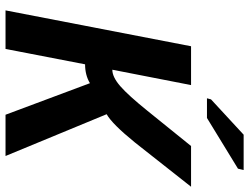

<svg xmlns="http://www.w3.org/2000/svg" viewBox="-126 -798 923 712"><g transform="rotate(90 336.0 -441.5)"><path d="M18 0 151 -688H295L238 -396Q265 -396 299 -425.5Q333 -455 391 -527L521 -688H672L508 -480Q439 -395 403 -375L558 0H405L288 -313Q258 -295 218 -295L161 0ZM417 -747H344L348 -762L479 -883H610L605 -862Z"/></g></svg>

Font: Libra Sans
Style: Bold Italic
Weight: 700
Italic angle: -12°
Foundry: Context Ltd
Version: Version 1.002